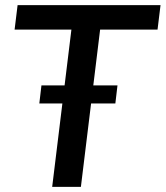

<svg xmlns="http://www.w3.org/2000/svg" viewBox="-20 -731 648 751"><path d="M133.8 -326.2 142.1 -397H439.5L431.2 -326.2ZM184.1 0 259.3 -615.2H37.1L48.8 -710.9H607.9L596.2 -615.2H371.6L296.4 0Z"/></svg>

Font: Muli
Style: Semi-BoldItalic
Weight: 600
Italic angle: -7°
Designer: Vernon Adams
Foundry: newtypography
Version: Version 2.0; ttfautohint (v1.00rc1.2-2d82) -l 8 -r 50 -G 200